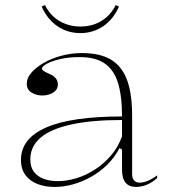

<svg xmlns="http://www.w3.org/2000/svg" viewBox="-20 -725 669 760"><path d="M305 -515Q358 -515 395.5 -500.5Q433 -486 457 -455.5Q481 -425 492 -378.5Q503 -332 503 -269V-36Q503 -18 511.5 -10Q520 -2 532 -2Q548 -2 566.5 -10Q585 -18 602 -31V-20Q590 -9 576 -1Q562 7 547.5 11Q533 15 519 15Q491 15 477 -2Q463 -19 463 -54Q463 -84 463 -97.5Q463 -111 463 -118Q463 -125 463 -133L453 -139Q434 -102 405 -73.5Q376 -45 340.5 -25Q305 -5 268 5Q231 15 196 15Q160 15 130 4Q100 -7 81.5 -31Q63 -55 63 -92Q63 -177 163 -220.5Q263 -264 463 -264Q463 -347 446.5 -398.5Q430 -450 393.5 -474.5Q357 -499 295 -499Q252 -499 218 -491Q184 -483 165 -472.5Q146 -462 146 -453Q146 -449 153 -444Q160 -439 179 -431Q209 -417 209 -391Q209 -370 190.5 -358.5Q172 -347 147 -347Q124 -347 105 -358.5Q86 -370 86 -394Q86 -416 104 -437Q122 -458 153 -476Q184 -494 223.5 -504.5Q263 -515 305 -515ZM463 -250Q342 -250 261 -232Q180 -214 140 -179.5Q100 -145 100 -94Q100 -63 115 -44Q130 -25 154.5 -16.5Q179 -8 209 -8Q243 -8 280.5 -19Q318 -30 353.5 -52.5Q389 -75 418 -108Q447 -141 463 -185ZM298 -594Q247 -594 207 -621.5Q167 -649 145 -699L158 -705Q172 -677 192.5 -658.5Q213 -640 240 -630Q267 -620 298 -620Q330 -620 356.5 -630Q383 -640 403.5 -658.5Q424 -677 438 -705L451 -699Q429 -649 389 -621.5Q349 -594 298 -594Z"/></svg>

Font: Kalnia ExtraLight
Style: Regular
Weight: 250
Designer: Frida Medrano
Foundry: Frida Medrano
Version: Version 1.105